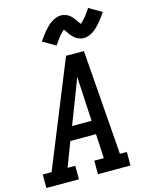

<svg xmlns="http://www.w3.org/2000/svg" viewBox="-150 -1065 890 1151"><g transform="rotate(-15 295.5 -489.0)"><path d="M-9 0V-84H46L310 -735H421L470 -84H513V0H311V-84H370L362 -235H203L145 -84H193V0ZM236 -319H357L348 -490Q346 -516 345 -542.5Q344 -569 342 -596Q332 -569 322 -542.5Q312 -516 302 -490ZM271 -809 192 -855Q204 -873 215 -887.5Q226 -902 236.5 -914Q247 -926 257 -936Q267 -946 281 -955.5Q295 -965 310.5 -971Q326 -977 341 -977Q351 -977 359.5 -975Q368 -973 376.5 -969.5Q385 -966 391.5 -961.5Q398 -957 405 -950Q412 -943 417 -936.5Q422 -930 426.5 -923.5Q431 -917 436 -909.5Q441 -902 445 -897Q460 -909 476 -928Q492 -947 512 -978L591 -932Q579 -914 568 -899.5Q557 -885 547 -873Q537 -861 526.5 -851Q516 -841 502.5 -831.5Q489 -822 473.5 -816Q458 -810 442 -810Q433 -810 424.5 -812Q416 -814 407.5 -817.5Q399 -821 392.5 -825.5Q386 -830 379 -837Q372 -844 366.5 -850.5Q361 -857 357 -863.5Q353 -870 347.5 -877.5Q342 -885 338 -890Q323 -878 307.5 -859Q292 -840 271 -809Z"/></g></svg>

Font: Iosevka Slab Medium Extended
Style: Italic
Weight: 500
Width: 7
Italic angle: -9°
Monospace: yes
Designer: Belleve Invis
Foundry: Belleve Invis
Version: Version 11.1.0; ttfautohint (v1.8.3)